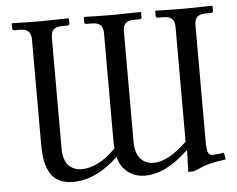

<svg xmlns="http://www.w3.org/2000/svg" viewBox="-49 -704 954 774"><g transform="rotate(-5 428.0 -316.5)"><path d="M181.6 -573.7V-127.4Q181.6 -80.6 201.9 -58.3Q222.2 -36.1 255.4 -36.1Q323.7 -36.1 394.5 -108.4Q392.6 -121.1 392.6 -148.9V-573.7Q392.6 -596.2 382.3 -606.9Q372.1 -617.7 346.7 -617.7H326.2Q316.9 -617.7 316.9 -626V-644.5L319.3 -646.5Q392.6 -644.5 435.1 -644.5L546.4 -646.5L548.8 -644.5V-626Q548.8 -617.7 540 -617.7H519.5Q493.7 -617.7 483.4 -606.9Q473.1 -596.2 473.1 -573.7V-129.4Q473.1 -82 493.7 -59.1Q514.2 -36.1 546.9 -36.1Q605.5 -36.1 682.1 -109.9V-573.7Q682.1 -596.2 671.6 -606.9Q661.1 -617.7 635.7 -617.7H615.2Q606 -617.7 606 -626V-644.5L608.4 -646.5Q682.1 -644.5 724.1 -644.5L835.4 -646.5L837.9 -644.5V-626Q837.9 -617.7 829.1 -617.7H808.6Q782.7 -617.7 772.7 -606.9Q762.7 -596.2 762.7 -573.7V-108.9Q762.7 -69.3 768.3 -58.3Q773.9 -47.4 786.6 -47.4Q808.6 -47.4 832 -52.2L837.4 -24.9Q787.6 -17.1 767.8 -12Q748 -6.8 725.1 3.9Q707.5 12.2 698.2 12.2H682.1L685.1 -74.2H682.1Q592.3 12.2 508.3 12.2Q465.3 12.2 435.5 -12.9Q405.8 -38.1 400.4 -73.7Q310.1 12.2 216.3 12.2Q189 12.2 168.2 3.7Q147.5 -4.9 135 -19Q122.6 -33.2 114.7 -54.4Q106.9 -75.7 104 -98.4Q101.1 -121.1 101.1 -149.9V-573.7Q101.1 -596.2 90.6 -606.9Q80.1 -617.7 54.7 -617.7H34.2Q25.4 -617.7 25.4 -626V-644.5L27.3 -646.5Q101.1 -644.5 143.1 -644.5L254.9 -646.5L256.8 -644.5V-626Q256.8 -617.7 248.5 -617.7H228Q202.1 -617.7 191.9 -606.9Q181.6 -596.2 181.6 -573.7Z"/></g></svg>

Font: Libertinage
Style: l
Weight: 400
Designer: OSP
Foundry: OSP
Version: Version 1.0; 2008; OFL relea